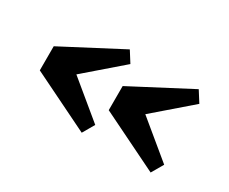

<svg xmlns="http://www.w3.org/2000/svg" viewBox="-86 -815 1223 1027"><g transform="rotate(30 526.0 -301.5)"><path d="M537.6 -220.7 898.4 -43.9 940.4 -116.2 717.8 -299.8 940.4 -492.2 898.4 -558.6 537.6 -369.6ZM111.8 -220.7 472.7 -43.9 514.6 -116.2 292 -299.8 514.6 -492.2 472.7 -558.6 111.8 -369.6Z"/></g></svg>

Font: Merriweather
Style: Heavy
Weight: 900
Designer: Eben Sorkin ( eben@eyebytes.com )
Foundry: Sorkin Type Co.
Version: Version 1.003